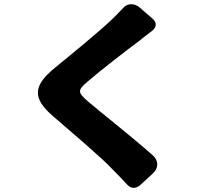

<svg xmlns="http://www.w3.org/2000/svg" viewBox="-20 -822 1020 909"><path d="M667 -764 643 -785C616 -809 582 -807 563 -784C547 -767 529 -749 512 -732C446 -669 319 -566 241 -502C137 -417 131 -358 231 -272C320 -195 462 -75 515 -18C538 5 560 28 582 52C600 72 624 72 644 54L681 20L702 1C732 -26 732 -61 703 -87C600 -178 451 -295 395 -343C348 -385 346 -394 394 -435C456 -489 578 -583 640 -629C657 -643 677 -659 699 -675C722 -693 723 -714 704 -732Z"/></svg>

Font: GenSenRounded2 TW H
Style: Regular
Weight: 900
Version: Version 2.100;PS 2.1;hotconv 16.6.51;makeotf.lib2.5.65220 DE